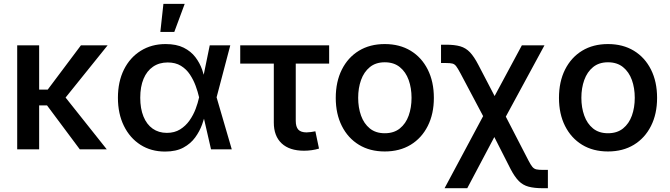

<svg xmlns="http://www.w3.org/2000/svg" viewBox="-20 -784 3515 1008"><path d="M185.5 -545.9V0H70.3V-545.9ZM544.9 -545.9 291 -230.5H150.4V-313.5H230.5L404.8 -545.9ZM398.9 0 224.1 -234.4 301.3 -300.8 540.5 0Z M846.7 11.7Q772.9 11.7 717.3 -23.9Q661.6 -59.6 630.4 -123.3Q599.1 -187 599.1 -271Q599.1 -355 630.6 -418.5Q662.1 -481.9 718.8 -517.3Q775.4 -552.7 849.6 -552.7Q906.2 -552.7 944.3 -533.7Q982.4 -514.6 1005.6 -484.1Q1028.8 -453.6 1041.3 -418.2Q1053.7 -382.8 1059.1 -350.6H1098.1L1116.7 -274.4L1196.8 0H1087.9L1024.9 -274.4Q1018.6 -302.2 1007.1 -333.5Q995.6 -364.7 977.1 -392.8Q958.5 -420.9 929.9 -438.5Q901.4 -456.1 860.4 -456.1Q815.9 -456.1 783.4 -433.8Q751 -411.6 733.6 -370.1Q716.3 -328.6 716.3 -271Q716.3 -213.9 733.2 -172.4Q750 -130.9 781.5 -108.6Q813 -86.4 856 -86.4Q896 -86.4 925.3 -104.5Q954.6 -122.6 974.9 -151.4Q995.1 -180.2 1007.1 -212.2Q1019 -244.1 1024.9 -271.5L1081.1 -545.9H1189L1116.7 -271.5L1098.1 -199.2H1061.5Q1054.2 -167.5 1041.3 -131.1Q1028.3 -94.7 1004.6 -62.3Q981 -29.8 942.6 -9Q904.3 11.7 846.7 11.7ZM821.8 -616.2 837.9 -763.7H949.7L895 -616.2Z M1576.2 7.3Q1500 7.3 1458.7 -31.2Q1417.5 -69.8 1417.5 -140.6V-450.2H1241.2V-545.9H1708V-450.2H1532.7V-149.9Q1532.7 -118.2 1546.1 -103.5Q1559.6 -88.9 1589.8 -88.9Q1598.6 -88.9 1612.5 -90.8Q1626.5 -92.8 1635.7 -94.7L1654.8 -3.9Q1637.2 1.5 1616.7 4.4Q1596.2 7.3 1576.2 7.3Z M2000 11.2Q1921.9 11.2 1864.3 -23.9Q1806.6 -59.1 1774.7 -122.6Q1742.7 -186 1742.7 -270Q1742.7 -355 1774.7 -418.7Q1806.6 -482.4 1864.3 -517.6Q1921.9 -552.7 2000 -552.7Q2078.1 -552.7 2136 -517.6Q2193.8 -482.4 2225.8 -418.7Q2257.8 -355 2257.8 -270Q2257.8 -186 2225.8 -122.6Q2193.8 -59.1 2136 -23.9Q2078.1 11.2 2000 11.2ZM2000 -84.5Q2047.9 -84.5 2079.1 -109.6Q2110.4 -134.8 2125.5 -177Q2140.6 -219.2 2140.6 -270.5Q2140.6 -321.8 2125.5 -364Q2110.4 -406.2 2079.1 -431.6Q2047.9 -457 2000 -457Q1952.6 -457 1921.6 -431.6Q1890.6 -406.2 1875.5 -364Q1860.4 -321.8 1860.4 -270.5Q1860.4 -219.2 1875.5 -177Q1890.6 -134.8 1921.6 -109.6Q1952.6 -84.5 2000 -84.5Z M2314 204.1 2552.2 -241.2H2599.6L2754.4 58.6Q2766.1 81.5 2774.9 92Q2783.7 102.5 2795.9 105.2Q2808.1 107.9 2830.1 107.9H2856.4V204.1H2830.1Q2784.7 204.1 2754.9 196Q2725.1 188 2703.6 166.3Q2682.1 144.5 2660.6 103.5L2575.2 -64.5L2433.1 204.1ZM2544.4 -121.6 2397.5 -398.9Q2383.3 -425.3 2375 -436.3Q2366.7 -447.3 2355.5 -450.2Q2344.2 -453.1 2321.8 -453.1H2295.4V-549.3H2321.8Q2367.2 -549.3 2396.5 -540.8Q2425.8 -532.2 2447.5 -509.3Q2469.2 -486.3 2491.2 -443.8L2576.7 -279.8L2719.7 -545.9H2838.4L2608.4 -121.6Z M3171.9 11.2Q3093.8 11.2 3036.1 -23.9Q2978.5 -59.1 2946.5 -122.6Q2914.6 -186 2914.6 -270Q2914.6 -355 2946.5 -418.7Q2978.5 -482.4 3036.1 -517.6Q3093.8 -552.7 3171.9 -552.7Q3250 -552.7 3307.9 -517.6Q3365.7 -482.4 3397.7 -418.7Q3429.7 -355 3429.7 -270Q3429.7 -186 3397.7 -122.6Q3365.7 -59.1 3307.9 -23.9Q3250 11.2 3171.9 11.2ZM3171.9 -84.5Q3219.7 -84.5 3251 -109.6Q3282.2 -134.8 3297.4 -177Q3312.5 -219.2 3312.5 -270.5Q3312.5 -321.8 3297.4 -364Q3282.2 -406.2 3251 -431.6Q3219.7 -457 3171.9 -457Q3124.5 -457 3093.5 -431.6Q3062.5 -406.2 3047.4 -364Q3032.2 -321.8 3032.2 -270.5Q3032.2 -219.2 3047.4 -177Q3062.5 -134.8 3093.5 -109.6Q3124.5 -84.5 3171.9 -84.5Z"/></svg>

Font: Inter
Style: 540
Weight: 540
Designer: Rasmus Andersson
Foundry: rsms
Version: Version 4.001;git-66647c0bb